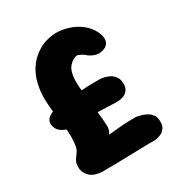

<svg xmlns="http://www.w3.org/2000/svg" viewBox="-155 -755 810 863"><g transform="rotate(-30 250.0 -323.5)"><path d="M128 -1Q89 -3 68.5 -20.5Q48 -38 44.5 -62Q41 -86 51 -106Q65 -125 72 -136Q79 -147 81.5 -162.5Q84 -178 85 -207Q85 -237 80.5 -270.5Q76 -304 71.5 -339Q67 -374 66 -410Q65 -446 72 -479Q79 -521 102 -558Q125 -595 165 -619.5Q205 -644 259 -646Q288 -646 321 -636Q354 -626 383 -604Q412 -582 428 -547Q428 -547 431.5 -537.5Q435 -528 435.5 -514.5Q436 -501 428 -489Q420 -477 397 -471Q379 -467 364 -471.5Q349 -476 340 -482Q331 -488 331 -488Q323 -496 312 -502Q301 -508 291 -511Q282 -511 270 -504.5Q258 -498 247.5 -486Q237 -474 233 -457Q227 -439 227 -412.5Q227 -386 230.5 -353.5Q234 -321 238.5 -283.5Q243 -246 247 -205Q248 -189 249 -169Q250 -149 237 -130Q266 -133 282.5 -134.5Q299 -136 312 -137Q325 -138 340 -138.5Q355 -139 381 -139Q381 -139 389.5 -137.5Q398 -136 411 -132Q424 -128 436.5 -120.5Q449 -113 457.5 -100.5Q466 -88 466 -69Q467 -46 457.5 -33Q448 -20 435.5 -14.5Q423 -9 413.5 -7.5Q404 -6 404 -6Q392 -6 361 -5.5Q330 -5 289.5 -4Q249 -3 206 -2Q163 -1 128 -1ZM81 -247Q80 -247 69.5 -251.5Q59 -256 48.5 -266.5Q38 -277 34 -295Q32 -308 36 -318Q40 -328 47.5 -333.5Q55 -339 61 -342Q67 -345 67 -345Q97 -351 138.5 -356Q180 -361 226.5 -364.5Q273 -368 315 -367Q315 -367 324.5 -367Q334 -367 347.5 -364Q361 -361 374.5 -354Q388 -347 397.5 -334Q407 -321 408 -300Q409 -276 398.5 -263Q388 -250 374 -245.5Q360 -241 349.5 -240.5Q339 -240 339 -240Q296 -242 248.5 -243.5Q201 -245 157 -246.5Q113 -248 81 -247Z"/></g></svg>

Font: Sour Gummy Black ExtraBold
Style: Regular
Weight: 800
Version: Version 1.000